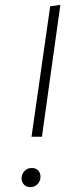

<svg xmlns="http://www.w3.org/2000/svg" viewBox="-20 -761 321 792"><path d="M229 -741 153 -197H110L187 -735ZM69 -25Q69 -43 81 -55.5Q93 -68 111 -68Q128 -68 137.5 -58Q147 -48 147 -32Q147 -14 135 -1.5Q123 11 105 11Q89 11 79 0.5Q69 -10 69 -25Z"/></svg>

Font: Fira Sans Condensed ExtraLight
Style: Italic
Weight: 275
Width: 3
Italic angle: -8°
Designer: Carrois Corporate & Edenspiekermann AG
Foundry: Carrois Corporate GbR & Edenspiekermann AG
Version: Version 4.203